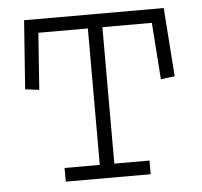

<svg xmlns="http://www.w3.org/2000/svg" viewBox="-45 -596 675 642"><g transform="rotate(-5 293.0 -275.0)"><path d="M58.6 -549.8H527.3L543.9 -319.3L497.1 -313.5L483.4 -503.9H317.4V-45.9H435.5V0H150.4V-45.9H268.6V-503.9H102.5L88.9 -313.5L42 -319.3Z"/></g></svg>

Font: Thabit
Style: Regular
Weight: 500
Designer: Regenerated by Nadim Shaikli
Foundry: MAK Alagha
Version: 0.01